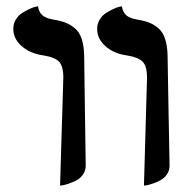

<svg xmlns="http://www.w3.org/2000/svg" viewBox="-20 -579 597 607"><path d="M435.1 7.8 444.8 -333Q444.8 -370.6 430.4 -384.5Q416 -398.4 380.9 -403.8Q339.4 -409.7 313.2 -433.1Q287.1 -456.5 287.1 -487.8Q287.1 -503.9 295.2 -517.1Q303.2 -530.3 314.7 -537.6Q326.2 -544.9 337.6 -550.3Q349.1 -555.7 357.4 -557.6L365.2 -559.1Q367.2 -546.9 372.6 -538.6Q377.9 -530.3 386 -526.1Q394 -522 399.7 -520.3Q405.3 -518.6 414.1 -517.1Q437.5 -513.2 452.6 -507.1Q467.8 -501 481.4 -489Q495.1 -477.1 502.2 -455.3Q509.3 -433.6 509.8 -401.9Q510.7 -343.8 512.9 -224.9Q515.1 -106 516.1 -55.2Q516.1 -40 507.8 -27.8Q499.5 -15.6 487.5 -9.3Q475.6 -2.9 463.6 1.2Q451.7 5.4 443.4 6.8ZM169.9 7.8 180.2 -333Q180.2 -370.6 166.3 -384.5Q152.3 -398.4 117.2 -403.8Q75.2 -409.7 48.6 -433.1Q22 -456.5 22 -487.8Q22 -503.9 30 -517.1Q38.1 -530.3 49.6 -537.6Q61 -544.9 72.5 -550.3Q84 -555.7 91.8 -557.6L100.1 -559.1Q102.1 -546.9 107.4 -538.6Q112.8 -530.3 120.8 -526.1Q128.9 -522 134.5 -520.3Q140.1 -518.6 148.9 -517.1Q172.9 -513.2 188 -507.1Q203.1 -501 217.3 -489Q231.4 -477.1 238.5 -455.3Q245.6 -433.6 246.1 -401.9Q247.1 -347.2 248.5 -228.5Q250 -109.9 251 -55.2Q251 -40 242.7 -27.8Q234.4 -15.6 222.4 -9.3Q210.4 -2.9 198.5 1.2Q186.5 5.4 178.2 6.8Z"/></svg>

Font: Linear Smooth
Style: Bold
Weight: 700
Designer: Philipp H. Poll, Flanker
Foundry: Philipp H. Poll, reworked by Flanker
Version: Version 1.061 | FøM Fix